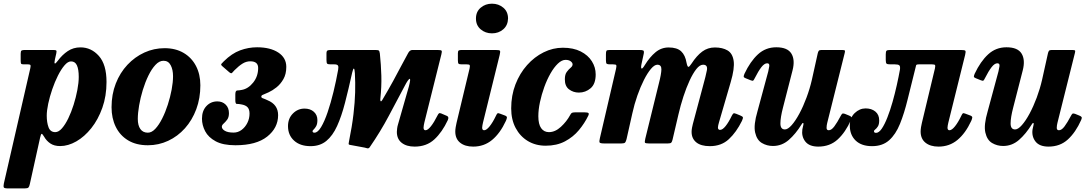

<svg xmlns="http://www.w3.org/2000/svg" viewBox="-77 -798 6060 1068"><path d="M61 -520H218Q232.5 -520 235.8 -517Q239 -514 236 -500.5L228.5 -467.5Q219.5 -426 244.5 -460Q269 -493 300 -513.8Q331 -534.5 370.5 -534.5Q430.5 -534.5 473 -486.8Q515.5 -439 515.5 -342Q515.5 -263.5 492.2 -198.2Q469 -133 431 -85.2Q393 -37.5 347.5 -11.5Q302 14.5 257.5 14.5Q224.5 14.5 203 0Q181.5 -14.5 168.5 -37.5Q158.5 -54.5 154.5 -53.5Q150.5 -52.5 146 -32L89 225.5Q86 240 81.2 245Q76.5 250 60.5 250H-33Q-53.5 250 -56 244Q-58.5 238 -55.5 222.5L91 -416Q94 -429 93 -434.5Q92 -440 77 -440H55Q42.5 -440 40.2 -444.2Q38 -448.5 38 -463V-499Q38 -513.5 42.8 -516.8Q47.5 -520 61 -520ZM183 -154.5Q183 -117 193 -90Q203 -63 230.5 -63Q249 -63 267.5 -84Q286 -105 302.8 -139.5Q319.5 -174 332.5 -215.2Q345.5 -256.5 353.2 -297.2Q361 -338 361 -370.5Q361 -412 351 -434.2Q341 -456.5 318 -456.5Q300.5 -456.5 281.8 -434.5Q263 -412.5 245.2 -377.2Q227.5 -342 213.5 -301Q199.5 -260 191.2 -221.2Q183 -182.5 183 -154.5Z M543.5 -201.5Q543.5 -273 567 -333.2Q590.5 -393.5 631.8 -437.5Q673 -481.5 726.2 -505.8Q779.5 -530 838.5 -530Q899.5 -530 944.2 -503.8Q989 -477.5 1013.2 -431Q1037.5 -384.5 1037.5 -323.5Q1037.5 -251.5 1014.8 -190.5Q992 -129.5 951.8 -84.5Q911.5 -39.5 858.5 -14.8Q805.5 10 745.5 10Q680.5 10 635.2 -17.5Q590 -45 566.8 -92.8Q543.5 -140.5 543.5 -201.5ZM689.5 -136.5Q689.5 -100.5 703.8 -80.2Q718 -60 745.5 -60Q767 -60 787.2 -81.8Q807.5 -103.5 825.2 -138.8Q843 -174 856.5 -216Q870 -258 877.8 -299.5Q885.5 -341 885.5 -374Q885.5 -410.5 872.5 -435.2Q859.5 -460 832.5 -460Q809 -460 787.8 -437.2Q766.5 -414.5 748.5 -377.5Q730.5 -340.5 717.2 -297Q704 -253.5 696.8 -211.2Q689.5 -169 689.5 -136.5Z M1046.5 -138Q1046.5 -181.5 1071 -207.8Q1095.5 -234 1132 -234Q1160 -234 1178.2 -216.2Q1196.5 -198.5 1196.5 -168.5Q1196.5 -145.5 1186.5 -132.2Q1176.5 -119 1166.8 -110.5Q1157 -102 1157 -93Q1157 -80.5 1173.5 -70.5Q1190 -60.5 1222.5 -60.5Q1247 -60.5 1267 -75.5Q1287 -90.5 1299 -114.5Q1311 -138.5 1311 -166.5Q1311 -189.5 1300 -201.5Q1289 -213.5 1264 -217.5Q1249.5 -220.5 1240.8 -219.8Q1232 -219 1232 -241V-272.5Q1232 -294.5 1242.8 -294.8Q1253.5 -295 1268.5 -298Q1304 -304.5 1331.5 -339Q1359 -373.5 1359 -420Q1359 -457 1315 -457Q1292.5 -457 1272 -444.2Q1251.5 -431.5 1227.5 -407.5Q1218.5 -398.5 1214 -392.8Q1209.5 -387 1198.5 -396L1161 -428.5Q1150 -437.5 1154.5 -442.8Q1159 -448 1168 -457Q1212.5 -501 1258.8 -518Q1305 -535 1353 -535Q1426.5 -535 1471 -505.8Q1515.5 -476.5 1515.5 -426Q1515.5 -386 1499.5 -358Q1483.5 -330 1460.8 -312Q1438 -294 1417 -284.5Q1393 -273.5 1384.8 -270.5Q1376.5 -267.5 1376.5 -260Q1376.5 -254 1386.5 -250.8Q1396.5 -247.5 1411 -240.5Q1470 -216.5 1470 -157.5Q1470 -86.5 1409.2 -38.2Q1348.5 10 1232.5 10Q1163.5 10 1122.8 -12Q1082 -34 1064.2 -68Q1046.5 -102 1046.5 -138Z M2378 -495 2283.5 -116.5Q2282 -111.5 2280.5 -101.8Q2279 -92 2279 -88Q2279 -73.5 2290 -73.5Q2302.5 -73.5 2320 -95.5Q2337.5 -117.5 2356.5 -155.5Q2360.5 -164 2364.5 -167.2Q2368.5 -170.5 2377 -167L2408.5 -153.5Q2422 -148.5 2414 -130Q2382.5 -62.5 2339 -22.5Q2295.5 17.5 2229.5 17.5Q2184 17.5 2157.2 -3.8Q2130.5 -25 2130.5 -64.5Q2130.5 -70.5 2132 -82.8Q2133.5 -95 2136.5 -104.5L2197.5 -317.5Q2209.5 -364 2200.8 -359.2Q2192 -354.5 2174.5 -320.5Q2132 -241 2085.8 -153.5Q2039.5 -66 1979.5 21Q1974 28.5 1966.5 27Q1959 25.5 1951 23L1867.5 7.5Q1862 6 1862.2 2Q1862.5 -2 1864 -10Q1881.5 -96.5 1889.2 -163Q1897 -229.5 1898.5 -284.5Q1900 -339.5 1897 -391Q1895.5 -415 1891.5 -416.5Q1887.5 -418 1882 -394Q1861.5 -301 1842 -225.8Q1822.5 -150.5 1798 -96.8Q1773.5 -43 1738.2 -14Q1703 15 1650.5 15Q1592.5 15 1558.8 -15.8Q1525 -46.5 1525 -96.5Q1525 -139 1552.2 -166.5Q1579.5 -194 1617 -194Q1649 -194 1668.8 -176.2Q1688.5 -158.5 1688.5 -130Q1688.5 -108.5 1681.8 -96.5Q1675 -84.5 1668.2 -78.2Q1661.5 -72 1661.5 -68.5Q1661.5 -60 1672 -60Q1690.5 -60 1709.2 -91.2Q1728 -122.5 1745.5 -174Q1763 -225.5 1778 -287.2Q1793 -349 1804 -410.5Q1807 -427 1802.8 -433.5Q1798.5 -440 1783 -440H1761.5Q1746 -440 1742.5 -444.5Q1739 -449 1739 -465V-500Q1739 -514.5 1744.8 -517.2Q1750.5 -520 1764 -520H2008Q2025 -520 2029.5 -517.5Q2034 -515 2036 -500Q2042.5 -437.5 2044.2 -377.2Q2046 -317 2038.5 -247Q2037.5 -238.5 2040.5 -235.2Q2043.5 -232 2049 -241Q2086 -303.5 2110 -347.5Q2134 -391.5 2153 -428Q2172 -464.5 2194 -504Q2203 -520 2217 -520H2356.5Q2376 -520 2379.2 -516Q2382.5 -512 2378 -495Z M2570.5 -695Q2570.5 -733 2596.8 -755.2Q2623 -777.5 2659.5 -777.5Q2696.5 -777.5 2722.8 -755.2Q2749 -733 2749 -695Q2748 -657 2722.2 -634.8Q2696.5 -612.5 2659.5 -612.5Q2623 -612.5 2596.8 -634.8Q2570.5 -657 2570.5 -695ZM2702.5 -492.5 2609.5 -115.5Q2608 -110.5 2606.5 -101Q2605 -91.5 2605 -88Q2605 -73.5 2616 -73.5Q2629 -73.5 2646.5 -95.2Q2664 -117 2681 -152.5Q2686 -163.5 2689.8 -167Q2693.5 -170.5 2705 -165.5L2733 -155Q2743.5 -150.5 2742.8 -143.8Q2742 -137 2737 -125.5Q2705 -56.5 2660.2 -19.5Q2615.5 17.5 2555 17.5Q2509.5 17.5 2482.5 -4.2Q2455.5 -26 2455.5 -66.5Q2455.5 -76.5 2457.8 -90.8Q2460 -105 2462.5 -114.5L2535 -417Q2538 -431.5 2535.8 -435.8Q2533.5 -440 2519 -440H2492Q2477.5 -440 2473.8 -443.8Q2470 -447.5 2470 -462V-501.5Q2470 -514 2474.5 -517Q2479 -520 2491 -520H2679Q2701 -520 2704 -515.8Q2707 -511.5 2702.5 -492.5Z M3236.5 -384Q3236.5 -331 3208.2 -307Q3180 -283 3143 -283Q3112 -283 3088.2 -301Q3064.5 -319 3065 -357.5Q3065 -384 3075.8 -398.2Q3086.5 -412.5 3097.2 -421.2Q3108 -430 3108 -440Q3108 -449 3097.5 -457Q3087 -465 3069 -465Q3048 -465 3026.2 -444.2Q3004.5 -423.5 2985 -389.2Q2965.5 -355 2950.5 -313.5Q2935.5 -272 2926.5 -229.8Q2917.5 -187.5 2917.5 -151.5Q2917.5 -107 2933.2 -85Q2949 -63 2976.5 -63Q3011 -63 3043 -92.5Q3075 -122 3094.5 -158Q3098.5 -166 3103 -169.5Q3107.5 -173 3121 -173H3176Q3191.5 -173 3196 -169.2Q3200.5 -165.5 3195 -154Q3175 -112.5 3143.2 -74.2Q3111.5 -36 3065.8 -11.8Q3020 12.5 2958.5 12.5Q2902.5 12.5 2859.2 -13.5Q2816 -39.5 2791.2 -86.2Q2766.5 -133 2766.5 -195Q2766.5 -267 2790.2 -328.5Q2814 -390 2854.8 -435.8Q2895.5 -481.5 2947 -507Q2998.5 -532.5 3054 -532.5Q3112.5 -532.5 3153.2 -511.8Q3194 -491 3215.2 -457.2Q3236.5 -423.5 3236.5 -384Z M3314.5 -520H3479Q3495.5 -520 3501 -517.2Q3506.5 -514.5 3504 -500L3491 -440Q3487 -419.5 3491.8 -416.8Q3496.5 -414 3510 -436.5Q3537.5 -481 3569.5 -507.5Q3601.5 -534 3642.5 -534Q3689 -534 3712 -512.5Q3735 -491 3742 -448.5Q3746.5 -426.5 3752 -426Q3757.5 -425.5 3769.5 -444Q3798.5 -488.5 3829.2 -511.2Q3860 -534 3899.5 -534Q3942 -534 3970 -517.5Q3998 -501 4004 -459.2Q4010 -417.5 3987.5 -341L3922.5 -118Q3920 -110.5 3918.2 -101.5Q3916.5 -92.5 3916.5 -89Q3916.5 -75.5 3928.5 -75.5Q3942 -75.5 3959 -96.5Q3976 -117.5 3993.5 -154Q3999 -164.5 4002.8 -167Q4006.5 -169.5 4018 -165L4040 -156Q4053.5 -150.5 4055.2 -145.8Q4057 -141 4050 -125.5Q4019 -62.5 3977.2 -23.8Q3935.5 15 3871.5 15Q3822 15 3796 -6.2Q3770 -27.5 3770 -64.5Q3770 -74.5 3772.2 -86.8Q3774.5 -99 3777 -108.5L3833.5 -320Q3849 -375.5 3855 -406.8Q3861 -438 3834 -438Q3815.5 -438 3796.5 -414Q3777.5 -390 3759 -350Q3740.5 -310 3724.5 -261Q3708.5 -212 3697 -162L3664 -21Q3661 -9 3656.8 -4.5Q3652.5 0 3637.5 0H3533Q3512.5 0 3510.5 -4.8Q3508.5 -9.5 3512.5 -27L3588 -334Q3601.5 -386 3602 -412Q3602.5 -438 3579.5 -438Q3563.5 -438 3544 -415Q3524.5 -392 3505 -353.5Q3485.5 -315 3468.5 -266.8Q3451.5 -218.5 3440.5 -168L3408 -23.5Q3404.5 -10 3400 -5Q3395.5 0 3379 0H3285.5Q3261 0 3258.2 -5.8Q3255.5 -11.5 3260 -30L3349.5 -414.5Q3353 -430.5 3351.2 -435.2Q3349.5 -440 3333 -440H3317Q3302.5 -440 3298 -443.2Q3293.5 -446.5 3293.5 -463V-496Q3293.5 -511 3296.5 -515.5Q3299.5 -520 3314.5 -520Z M4064 -387.5Q4096.5 -456.5 4139.2 -495.8Q4182 -535 4241 -535Q4303.5 -535 4325 -500Q4346.5 -465 4331.5 -406.5L4278.5 -200Q4264 -144.5 4264 -111.2Q4264 -78 4289 -78Q4305.5 -78 4326.8 -102Q4348 -126 4369.5 -166Q4391 -206 4409.2 -255Q4427.5 -304 4439 -354L4471.5 -500.5Q4473.5 -509.5 4477 -514.8Q4480.5 -520 4492 -520H4603Q4617.5 -520 4621.2 -518Q4625 -516 4622 -504.5L4524.5 -114.5Q4521 -101 4520.8 -87.2Q4520.5 -73.5 4533 -73.5Q4548 -73.5 4564 -95Q4580 -116.5 4599 -152.5Q4603.5 -161.5 4607.5 -165Q4611.5 -168.5 4622 -165L4646.5 -155Q4656.5 -151 4659 -146.5Q4661.5 -142 4656.5 -130.5Q4626 -62 4582.5 -22.2Q4539 17.5 4475 17.5Q4424.5 17.5 4402.5 -10.8Q4380.5 -39 4386 -78L4392 -105Q4393.5 -113.5 4390 -114Q4386.5 -114.5 4382 -106.5Q4349 -53 4310.5 -19.5Q4272 14 4222.5 14Q4189 14 4161 -2.5Q4133 -19 4123.5 -60.8Q4114 -102.5 4136.5 -179L4196.5 -401Q4199.5 -412.5 4202 -429.2Q4204.5 -446 4190.5 -446Q4175 -446 4158.2 -424.5Q4141.5 -403 4121 -362.5Q4116.5 -353 4113 -350Q4109.5 -347 4098.5 -351.5L4070 -363Q4060 -367 4059.8 -371.8Q4059.5 -376.5 4064 -387.5Z M4650 -100Q4650 -143 4677.2 -169Q4704.5 -195 4738 -195Q4771 -195 4792.2 -177.5Q4813.5 -160 4813.5 -128.5Q4813.5 -106 4806.2 -94.8Q4799 -83.5 4791.8 -78.2Q4784.5 -73 4784.5 -68Q4784.5 -59 4796 -59Q4812 -59 4828 -82.5Q4844 -106 4859.2 -145Q4874.5 -184 4887.8 -230.8Q4901 -277.5 4911.5 -324.8Q4922 -372 4929 -411Q4931.5 -429.5 4925.2 -434.8Q4919 -440 4901 -440H4876Q4859.5 -440 4854.8 -443.8Q4850 -447.5 4850 -464.5V-495.5Q4850 -512 4854.5 -516Q4859 -520 4875 -520H5267.5Q5289.5 -520 5292.8 -515.5Q5296 -511 5291.5 -492.5L5198 -115.5Q5196.5 -110.5 5195 -101Q5193.5 -91.5 5193.5 -88Q5193.5 -73.5 5204.5 -73.5Q5217.5 -73.5 5235 -95.2Q5252.5 -117 5269.5 -152.5Q5274.5 -163.5 5278.2 -167Q5282 -170.5 5293.5 -165.5L5321.5 -155Q5332 -150.5 5331.2 -143.8Q5330.5 -137 5325.5 -125.5Q5293.5 -56.5 5248.8 -19.5Q5204 17.5 5143.5 17.5Q5098 17.5 5071 -4.2Q5044 -26 5044 -66.5Q5044 -76.5 5046.2 -90.8Q5048.5 -105 5051 -114.5L5123.5 -417Q5126.5 -431.5 5124.2 -435.8Q5122 -440 5107.5 -440H5034.5Q5020 -440 5018.8 -434.5Q5017.5 -429 5014 -415Q4991 -324 4972 -246Q4953 -168 4929.2 -109.2Q4905.5 -50.5 4868.8 -17.8Q4832 15 4774 15Q4715 15 4682.5 -16.2Q4650 -47.5 4650 -100Z M5344.5 -387.5Q5377 -456.5 5419.8 -495.8Q5462.5 -535 5521.5 -535Q5584 -535 5605.5 -500Q5627 -465 5612 -406.5L5559 -200Q5544.5 -144.5 5544.5 -111.2Q5544.5 -78 5569.5 -78Q5586 -78 5607.2 -102Q5628.5 -126 5650 -166Q5671.5 -206 5689.8 -255Q5708 -304 5719.5 -354L5752 -500.5Q5754 -509.5 5757.5 -514.8Q5761 -520 5772.5 -520H5883.5Q5898 -520 5901.8 -518Q5905.5 -516 5902.5 -504.5L5805 -114.5Q5801.5 -101 5801.2 -87.2Q5801 -73.5 5813.5 -73.5Q5828.5 -73.5 5844.5 -95Q5860.5 -116.5 5879.5 -152.5Q5884 -161.5 5888 -165Q5892 -168.5 5902.5 -165L5927 -155Q5937 -151 5939.5 -146.5Q5942 -142 5937 -130.5Q5906.5 -62 5863 -22.2Q5819.5 17.5 5755.5 17.5Q5705 17.5 5683 -10.8Q5661 -39 5666.5 -78L5672.5 -105Q5674 -113.5 5670.5 -114Q5667 -114.5 5662.5 -106.5Q5629.5 -53 5591 -19.5Q5552.5 14 5503 14Q5469.5 14 5441.5 -2.5Q5413.5 -19 5404 -60.8Q5394.5 -102.5 5417 -179L5477 -401Q5480 -412.5 5482.5 -429.2Q5485 -446 5471 -446Q5455.5 -446 5438.8 -424.5Q5422 -403 5401.5 -362.5Q5397 -353 5393.5 -350Q5390 -347 5379 -351.5L5350.5 -363Q5340.5 -367 5340.2 -371.8Q5340 -376.5 5344.5 -387.5Z"/></svg>

Font: Besley* Narrow
Style: Bold Italic
Weight: 700
Width: 4
Italic angle: -13°
Designer: Owen Earl
Foundry: indestructible type*
Version: Version 3.000; ttfautohint (v1.8.3)